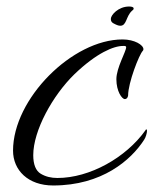

<svg xmlns="http://www.w3.org/2000/svg" viewBox="-20 -549 471 589"><path d="M349 -470C369 -470 366 -499 385 -516C388 -518 390 -520 390 -523C390 -527 385 -529 376 -529C343 -529 320 -503 320 -491C320 -485 322 -481 327 -478C336 -473 343 -470 349 -470ZM143 20C293 20 382 -58 422 -120C427 -127 431 -141 431 -148C431 -151 430 -152 429 -152C429 -152 427 -152 426 -149C366 -65 255 -3 156 -3C137 -3 120 -7 105 -16C90 -25 82 -44 82 -73C82 -148 141 -256 209 -322C277 -387 329 -408 357 -408C361 -408 367 -409 367 -404C367 -391 337 -341 337 -306C337 -269 354 -245 363 -245C368 -245 372 -249 373 -256C373 -295 407 -382 418 -393C419 -394 420 -396 420 -398C420 -411 393 -428 356 -428C202 -428 20 -246 20 -87C20 -27 66 20 143 20Z"/></svg>

Font: Comforter
Style: Regular
Weight: 400
Designer: Robert E. Leuschke
Foundry: Robert E. Leuschke
Version: Version 1.013; ttfautohint (v1.8.3)